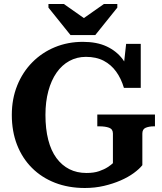

<svg xmlns="http://www.w3.org/2000/svg" viewBox="-20 -929 811 959"><path d="M332 -754H456L566 -891V-909H499L368 -817H430L299 -909H222V-891ZM691 -262V-104Q676 -85 648 -64.5Q620 -44 582 -27.5Q544 -11 499 -0.5Q454 10 404 10Q322 10 255 -16Q188 -42 139.5 -90.5Q91 -139 65 -206Q39 -273 39 -355Q39 -435 66 -502Q93 -569 141.5 -618Q190 -667 254.5 -693.5Q319 -720 394 -720Q464 -720 513 -697Q562 -674 592.5 -633.5Q623 -593 639 -540L592 -547L610 -710H683V-490H599Q585 -537 560 -571.5Q535 -606 498 -625.5Q461 -645 409 -645Q364 -645 326.5 -624.5Q289 -604 262.5 -566Q236 -528 221.5 -474.5Q207 -421 207 -355Q207 -285 221 -230.5Q235 -176 262 -139.5Q289 -103 326.5 -84Q364 -65 412 -65Q449 -65 475 -74Q501 -83 518.5 -94.5Q536 -106 544 -114V-262Q544 -284 525 -291Q506 -298 476 -298H466V-357H754V-298H749Q725 -298 708 -291Q691 -284 691 -262Z"/></svg>

Font: Roboto Serif 28pt SemiBold
Style: Regular
Weight: 600
Designer: Greg Gazdowicz
Foundry: Commercial Type
Version: Version 1.008